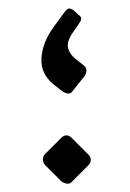

<svg xmlns="http://www.w3.org/2000/svg" viewBox="-20 -424 312 461"><path d="M154 -205Q149 -198 142 -199.5Q135 -201 128 -206L109 -221Q77 -247 79.5 -284.5Q82 -322 108 -358L135 -395Q141 -403 145.5 -403.5Q150 -404 157 -399L169 -388Q176 -383 175 -378Q174 -373 168 -365L157 -349Q141 -327 143 -311.5Q145 -296 162 -282L181 -267Q188 -262 187.5 -254Q187 -246 182 -240ZM153 12Q148 18 140.5 17Q133 16 127 11L88 -28Q83 -34 83 -41.5Q83 -49 88 -54L127 -93Q133 -99 139.5 -99Q146 -99 152 -93L191 -54Q198 -48 198 -40.5Q198 -33 192 -27Z"/></svg>

Font: Rubik Light
Style: Italic
Weight: 300
Italic angle: -12°
Designer: Hubert and Fischer
Foundry: Hubert and Fischer
Version: Version 2.300;gftools[0.9.30]